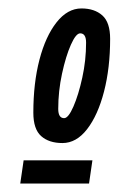

<svg xmlns="http://www.w3.org/2000/svg" viewBox="-20 -703 281 455"><path d="M173 -683Q204 -683 222.5 -666.5Q241 -650 241 -611Q241 -542 226.5 -486Q212 -430 186.5 -397Q161 -364 128 -364Q96 -364 77.5 -380.5Q59 -397 59 -436Q59 -506 73.5 -561.5Q88 -617 114 -650Q140 -683 173 -683ZM170 -624Q160 -624 148 -597Q136 -570 127 -528.5Q118 -487 118 -445Q118 -423 132 -423Q142 -423 154 -450.5Q166 -478 175 -519Q184 -560 184 -602Q184 -624 170 -624ZM28 -268 36 -323H199L191 -268Z"/></svg>

Font: Georama Extra Condensed SemiBold
Style: Italic
Weight: 600
Width: 2
Italic angle: -9°
Designer: Jean-Baptiste Levee
Foundry: Production Type
Version: Version 1.000